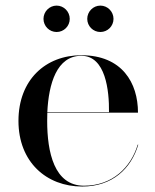

<svg xmlns="http://www.w3.org/2000/svg" viewBox="-20 -672 567 702"><path d="M299 -603C299 -576.5 320.5 -555 347 -555C373.5 -555 395 -576.5 395 -603C395 -629.5 373.5 -651.5 347 -651.5C320.5 -651.5 299 -629.5 299 -603ZM139 -603C139 -576.5 160.5 -555 187 -555C213.5 -555 235 -576.5 235 -603C235 -629.5 213.5 -651.5 187 -651.5C160.5 -651.5 139 -629.5 139 -603ZM485.5 -143H483.5C458.5 -60 391 7 287 7C178 7 152.5 -116 152.5 -230C152.5 -240 152.5 -250 153 -260H484.5C484.5 -369 426.5 -470 277.5 -470C146.5 -470 47.5 -380 47.5 -230C47.5 -80 149.5 10 280.5 10C391.5 10 459.5 -56 485.5 -143ZM277.5 -468C366.5 -468 379.5 -340 378.5 -262H153C158 -366 187.5 -468 277.5 -468Z"/></svg>

Font: Bodoni* 96pt
Style: Regular
Weight: 400
Version: Version 2.3